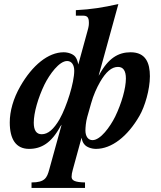

<svg xmlns="http://www.w3.org/2000/svg" viewBox="-20 -719 790 944"><path d="M345 -371C345 -313 308 -195 273 -133C244 -83 216 -59 185 -59C159 -59 146 -78 146 -116C146 -164 167 -238 199 -304C224 -354 271 -419 310 -419C333 -419 345 -399 345 -371ZM428 -211C439 -251 456 -288 472 -316C501 -366 529 -390 560 -390C586 -390 599 -371 599 -333C599 -285 578 -211 546 -145C521 -95 474 -30 435 -30C412 -30 400 -50 400 -78C400 -90 402 -120 409 -144ZM465 -347 562 -699C485 -682 430 -673 353 -669V-642H387C407 -642 417 -636 417 -608C417 -598 417 -590 410 -566L365 -402C361 -421 357 -431 350 -440C340 -453 316 -462 293 -462C217 -462 139 -398 80 -295C45 -234 28 -172 28 -117C28 -35 58 13 123 13C183 13 233 -16 277 -98L283 -106L222 115C211 155 201 178 135 178V205H398V178C347 177 332 168 332 150C332 140 334 129 338 115L381 -42C384 -26 388 -17 395 -9C405 4 429 13 452 13C528 13 607 -47 666 -150C692 -195 717 -278 717 -344C717 -409 697 -462 622 -462C562 -462 512 -433 468 -351Z"/></svg>

Font: XITS
Style: Bold Italic
Weight: 700
Italic angle: -16.33°
Designer: MicroPress Inc., with final additions and corrections provided by Coen Hoffman, Elsevier (retired)
Version: Version 1.302